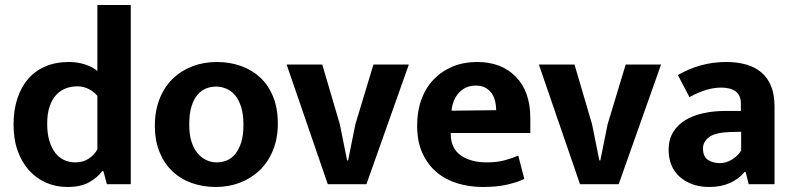

<svg xmlns="http://www.w3.org/2000/svg" viewBox="-20 -734 3159 765"><path d="M368 -714H501V0H406L392 -52H387Q369 -27 335.5 -8Q302 11 248 11Q203 11 164 -6Q125 -23 96 -55Q67 -87 50.5 -133Q34 -179 34 -238Q34 -295 49 -341Q64 -387 92 -419.5Q120 -452 161 -469.5Q202 -487 255 -487Q289 -487 319.5 -477Q350 -467 368 -451ZM368 -352Q355 -368 334 -379Q313 -390 288 -390Q264 -390 242.5 -382Q221 -374 204.5 -356.5Q188 -339 178 -310.5Q168 -282 168 -241Q168 -201 177 -172Q186 -143 201 -124Q216 -105 236.5 -96Q257 -87 280 -87Q312 -87 334.5 -102.5Q357 -118 368 -139Z M1087 -242Q1087 -183 1068 -136Q1049 -89 1015.5 -56.5Q982 -24 937 -6.5Q892 11 840 11Q788 11 743.5 -5Q699 -21 666.5 -52Q634 -83 615.5 -128.5Q597 -174 597 -232Q597 -293 616 -340.5Q635 -388 668.5 -420.5Q702 -453 747 -470Q792 -487 844 -487Q896 -487 940.5 -471Q985 -455 1017.5 -424.5Q1050 -394 1068.5 -348Q1087 -302 1087 -242ZM950 -237Q950 -278 941 -307Q932 -336 917 -354Q902 -372 882 -380.5Q862 -389 841 -389Q820 -389 801 -381.5Q782 -374 767 -356.5Q752 -339 743 -310Q734 -281 734 -237Q734 -198 743 -169.5Q752 -141 767.5 -123Q783 -105 802.5 -96Q822 -87 843 -87Q864 -87 883 -94.5Q902 -102 917 -120Q932 -138 941 -166.5Q950 -195 950 -237Z M1468 -477H1609L1440 0H1286L1122 -477H1264L1334 -239L1363 -95H1367L1396 -239Z M2093 -204H1776V-200Q1776 -143 1816 -115Q1856 -87 1919 -87Q1959 -87 1989.5 -95Q2020 -103 2045 -114L2069 -21Q2042 -8 2001 1.5Q1960 11 1904 11Q1850 11 1802.5 -3.5Q1755 -18 1719.5 -48Q1684 -78 1663 -124Q1642 -170 1642 -234Q1642 -291 1659 -337.5Q1676 -384 1707.5 -417Q1739 -450 1783 -468.5Q1827 -487 1881 -487Q1978 -487 2035.5 -428Q2093 -369 2093 -263ZM1957 -295Q1957 -314 1952.5 -332Q1948 -350 1938 -363.5Q1928 -377 1913 -385Q1898 -393 1876 -393Q1836 -393 1810 -366Q1784 -339 1779 -293Z M2473 -477H2614L2445 0H2291L2127 -477H2269L2339 -239L2368 -95H2372L2401 -239Z M2681 -435Q2724 -460 2772 -473.5Q2820 -487 2874 -487Q2917 -487 2952.5 -477Q2988 -467 3013.5 -445.5Q3039 -424 3052.5 -390.5Q3066 -357 3066 -310V0H2963L2951 -49H2947Q2924 -21 2888.5 -5Q2853 11 2806 11Q2767 11 2737 -0.5Q2707 -12 2686 -31.5Q2665 -51 2654.5 -78Q2644 -105 2644 -136Q2644 -177 2661.5 -206.5Q2679 -236 2710 -255Q2741 -274 2782.5 -283Q2824 -292 2872 -292H2932V-321Q2932 -354 2911.5 -369.5Q2891 -385 2854 -385Q2825 -385 2794.5 -376Q2764 -367 2727 -347ZM2933 -209 2890 -208Q2829 -206 2805 -187.5Q2781 -169 2781 -143Q2781 -109 2801.5 -96.5Q2822 -84 2848 -84Q2874 -84 2897.5 -99Q2921 -114 2933 -134Z"/></svg>

Font: Mukta
Style: Bold
Weight: 700
Designer: Girish Dalvi and Yashodeep Gholap
Foundry: Ek Type
Version: Version 2.538;PS 1.002;hotconv 16.6.51;makeotf.lib2.5.65220;